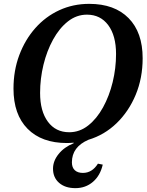

<svg xmlns="http://www.w3.org/2000/svg" viewBox="-20 -726 764 996"><path d="M327 16Q196 16 123 -58Q50 -132 50 -266Q50 -360 80 -440Q110 -520 163 -580Q216 -640 287.5 -673Q359 -706 443 -706Q574 -706 647 -632Q720 -558 720 -424Q720 -321 684 -234.5Q648 -148 585 -87Q522 -26 439 -1Q353 36 353 116Q353 143 368 157Q383 171 410 171Q458 171 488 123L513 128Q500 185 462 217.5Q424 250 371 250Q318 250 286.5 222.5Q255 195 255 149Q255 109 284 73Q313 37 362 17V14Q345 16 327 16ZM339 -40Q393 -40 437.5 -75Q482 -110 514.5 -169Q547 -228 564.5 -300Q582 -372 582 -446Q582 -541 541.5 -595.5Q501 -650 431 -650Q377 -650 332.5 -615Q288 -580 255.5 -521Q223 -462 205.5 -390Q188 -318 188 -244Q188 -149 228.5 -94.5Q269 -40 339 -40Z"/></svg>

Font: Platypi Medium
Style: Italic
Weight: 500
Italic angle: -13°
Designer: David Sargent
Foundry: Bolt Cutter Type
Version: Version 1.200; ttfautohint (v1.8.4.7-5d5b)